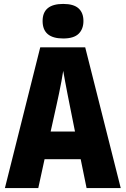

<svg xmlns="http://www.w3.org/2000/svg" viewBox="-20 -958 640 978"><path d="M5 0 185 -717H414L595 0H421L391 -147H207L175 0ZM268 -423 238 -288H362L335 -423Q330 -449 323.5 -481Q317 -513 311.5 -544Q306 -575 302 -597Q299 -575 293 -544Q287 -513 280.5 -481Q274 -449 268 -423ZM302 -762Q197 -762 197 -851Q197 -938 302 -938Q355 -938 380 -915.5Q405 -893 405 -851Q405 -810 380.5 -786Q356 -762 302 -762Z"/></svg>

Font: Noto Sans Mono Black
Style: Regular
Weight: 900
Designer: Monotype Design Team
Foundry: Monotype Imaging Inc.
Version: Version 2.014